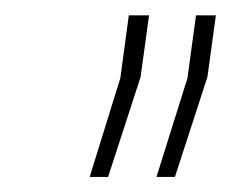

<svg xmlns="http://www.w3.org/2000/svg" viewBox="-20 -782 306 254"><path d="M254.4 -680.2 211.4 -547.9H187L228 -678.7L239.3 -761.7H265.6ZM166 -680.2 123 -547.9H98.6L139.2 -678.7L150.4 -761.7H177.2Z"/></svg>

Font: Roboto-ThinItalic
Style: Italic
Weight: 250
Italic angle: -12°
Designer: Google
Version: Version 1.100141; 2013; ttfautohint (v0.94.14-c901) -l 8 -r 